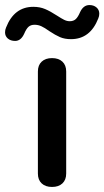

<svg xmlns="http://www.w3.org/2000/svg" viewBox="-78 -730 413 760"><path d="M72 -43V-447Q72 -472 87 -486Q102 -500 128 -500Q154 -500 169 -486Q184 -472 184 -447V-43Q184 -18 169 -4Q154 10 128 10Q102 10 87 -4Q72 -18 72 -43ZM-58 -602Q-58 -612 -54 -621Q-22 -703 54 -703Q80 -703 101 -694Q122 -685 148 -668Q165 -657 176 -651.5Q187 -646 198 -646Q213 -646 222 -654.5Q231 -663 239 -682Q252 -710 276 -710Q293 -710 304 -700.5Q315 -691 315 -676Q315 -666 311 -657Q279 -575 203 -575Q178 -575 159.5 -583Q141 -591 117 -607Q99 -620 86 -626Q73 -632 59 -632Q44 -632 35 -624Q26 -616 18 -597Q5 -568 -18 -568Q-36 -568 -47 -577.5Q-58 -587 -58 -602Z"/></svg>

Font: Kodchasan SemiBold
Style: Regular
Weight: 600
Version: Version 1.000; ttfautohint (v1.6)